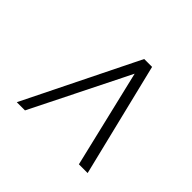

<svg xmlns="http://www.w3.org/2000/svg" viewBox="-133 -910 869 869"><g transform="rotate(45 301.5 -475.0)"><path d="M67.5 -202 337 -748H387.5L521 -202H465L353.5 -670.5L120 -202Z"/></g></svg>

Font: Merriweather 120pt Medium
Style: Italic
Weight: 500
Italic angle: -7.8°
Version: Version 2.101